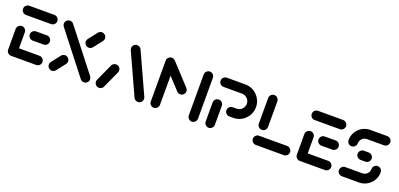

<svg xmlns="http://www.w3.org/2000/svg" viewBox="3 -1194 3881 1868"><g transform="rotate(20 1943.5 -259.5)"><path d="M40 -44.8 39.6 -261.1Q39.6 -274.1 46.1 -285Q52.6 -295.9 63.5 -302.4Q74.4 -308.9 87.4 -308.9Q100.4 -308.9 111.3 -302.4Q122.2 -295.9 128.5 -285Q134.8 -274.1 134.8 -261.1L135.2 -44.8ZM395.2 -47.8Q395.2 -34.8 388.7 -23.9Q382.2 -13 371.3 -6.7Q360.4 -0.4 347.4 -0.4H87.4Q67.8 -0.4 53.9 -14.3Q40 -28.1 40 -47.8Q40 -60.7 46.3 -71.7Q52.6 -82.6 63.5 -89.1Q74.4 -95.6 87.4 -95.6H347.4Q360.4 -95.6 371.3 -89.1Q382.2 -82.6 388.7 -71.7Q395.2 -60.7 395.2 -47.8ZM186.7 -259.3Q186.7 -272.2 193.1 -283.1Q199.6 -294.1 210.6 -300.4Q221.5 -306.7 234.4 -306.7L347.4 -307Q360.4 -307 371.3 -300.6Q382.2 -294.1 388.7 -283.1Q395.2 -272.2 395.2 -259.3Q395.2 -246.3 388.7 -235.4Q382.2 -224.4 371.3 -218.1Q360.4 -211.9 347.4 -211.9L234.4 -211.5Q221.5 -211.5 210.6 -218Q199.6 -224.4 193.1 -235.4Q186.7 -246.3 186.7 -259.3ZM40 -471.1Q40 -484.1 46.3 -495Q52.6 -505.9 63.5 -512.4Q74.4 -518.9 87.4 -518.9H347.4Q360.4 -518.9 371.3 -512.4Q382.2 -505.9 388.7 -495Q395.2 -484.1 395.2 -471.1Q395.2 -458.1 388.7 -447.2Q382.2 -436.3 371.3 -430Q360.4 -423.7 347.4 -423.7H87.4Q67.8 -423.7 53.9 -437.6Q40 -451.5 40 -471.1Z M580 -185.9Q593 -185.9 603.9 -179.4Q614.8 -173 621.3 -162Q627.8 -151.1 627.8 -138.1Q627.8 -122.2 617.4 -108.9L546.3 -17.8Q539.6 -9.3 529.8 -4.6Q520 0 508.9 0Q489.3 0 475.4 -13.9Q461.5 -27.8 461.5 -47.4Q461.5 -64.4 471.9 -77L542.6 -167.4Q549.3 -175.9 559.1 -180.9Q568.9 -185.9 580 -185.9ZM462.6 -470.7Q462.6 -490.4 476.5 -504.3Q490.4 -518.1 510 -518.1Q521.1 -518.1 530.9 -513.3Q540.7 -508.5 547.4 -500.4L877.8 -77.4Q888.1 -64.8 888.1 -47.8Q888.1 -28.1 874.3 -14.3Q860.4 -0.4 840.7 -0.4Q829.6 -0.4 819.8 -5.2Q810 -10 803.3 -18.1L473 -441.1Q462.6 -453.7 462.6 -470.7ZM841.1 -518.5Q854.1 -518.5 865 -512Q875.9 -505.6 882.2 -494.6Q888.5 -483.7 888.5 -470.7Q888.5 -453.7 878.1 -441.1L807.4 -351.1Q801.1 -342.6 791.1 -337.8Q781.1 -333 770 -333Q750.4 -333 736.5 -346.9Q722.6 -360.7 722.6 -380.4Q722.6 -397.4 732.6 -409.6L803.7 -500.4Q810.4 -508.9 820.2 -513.7Q830 -518.5 841.1 -518.5Z M996.7 -0.4Q983.7 -0.4 972.8 -6.7Q961.9 -13 955.4 -23.9Q948.9 -34.8 948.9 -47.8Q948.9 -58.1 953.7 -68.5L1034.1 -245.2Q1040 -257.4 1051.5 -264.6Q1063 -271.9 1077 -271.9Q1090 -271.9 1100.9 -265.6Q1111.9 -259.3 1118.3 -248.3Q1124.8 -237.4 1124.8 -224.4Q1124.8 -214.1 1120 -203.7L1039.6 -27Q1033.7 -14.8 1022.2 -7.6Q1010.7 -0.4 996.7 -0.4ZM1446.7 -47.8Q1446.7 -28.1 1432.8 -14.3Q1418.9 -0.4 1399.3 -0.4Q1385.2 -0.4 1373.7 -7.6Q1362.2 -14.8 1356.3 -27L1163 -450Q1158.5 -459.6 1158.5 -470.7Q1158.5 -490.4 1172.4 -504.3Q1186.3 -518.1 1205.9 -518.1Q1220 -518.1 1231.5 -510.9Q1243 -503.7 1248.9 -491.5L1442.2 -68.5Q1446.7 -59.3 1446.7 -47.8Z M1564.1 -518.5Q1577 -518.5 1588 -512Q1598.9 -505.6 1605.4 -494.6Q1611.9 -483.7 1611.9 -470.7V-47.8Q1611.9 -34.8 1605.4 -23.9Q1598.9 -13 1588 -6.5Q1577 0 1564.4 0Q1551.5 0 1540.6 -6.5Q1529.6 -13 1523.1 -23.9Q1516.7 -34.8 1516.7 -47.8V-470.7Q1516.7 -483.7 1523.1 -494.6Q1529.6 -505.6 1540.6 -512Q1551.5 -518.5 1564.1 -518.5ZM1808.9 -258.5Q1808.9 -245.6 1802.4 -234.6Q1795.9 -223.7 1785 -217.4Q1774.1 -211.1 1761.1 -211.1Q1750.7 -211.1 1741.7 -215Q1732.6 -218.9 1726.3 -226.3L1533.7 -434.1Q1520.7 -447.8 1520.7 -466.7Q1520.7 -479.6 1527.2 -490.6Q1533.7 -501.5 1544.6 -508Q1555.6 -514.4 1568.5 -514.4Q1578.5 -514.4 1587.4 -510.4Q1596.3 -506.3 1603.3 -499.3L1795.9 -290.7Q1808.9 -277 1808.9 -258.5ZM1957.8 -518.5Q1970.7 -518.5 1981.7 -512Q1992.6 -505.6 1999.1 -494.6Q2005.6 -483.7 2005.6 -470.7V-47.8Q2005.6 -34.8 1999.1 -23.9Q1992.6 -13 1981.7 -6.5Q1970.7 0 1957.8 0Q1945.2 0 1934.3 -6.5Q1923.3 -13 1916.9 -23.9Q1910.4 -34.8 1910.4 -47.8V-470.7Q1910.4 -483.7 1916.9 -494.6Q1923.3 -505.6 1934.3 -512Q1945.2 -518.5 1957.8 -518.5Z M2133 0Q2120 0 2109.1 -6.5Q2098.1 -13 2091.7 -23.9Q2085.2 -34.8 2085.2 -47.8V-244.8Q2085.2 -257.8 2091.7 -268.7Q2098.1 -279.6 2109.1 -286.1Q2120 -292.6 2133 -292.6Q2145.6 -292.6 2156.5 -286.1Q2167.4 -279.6 2173.9 -268.7Q2180.4 -257.8 2180.4 -244.8V-47.8Q2180.4 -34.8 2173.9 -23.9Q2167.4 -13 2156.5 -6.5Q2145.6 0 2133 0ZM2236.7 -220.4Q2236.7 -233 2243 -243.9Q2249.3 -254.8 2260.2 -261.3Q2271.1 -267.8 2284.1 -267.8H2324.8Q2345.9 -267.8 2363.9 -278.1Q2381.9 -288.5 2392.2 -306.3Q2402.6 -324.1 2402.6 -345.6Q2402.6 -366.7 2392.2 -384.6Q2381.9 -402.6 2363.9 -413Q2345.9 -423.3 2324.8 -423.3H2132.6Q2119.6 -423.3 2108.7 -429.8Q2097.8 -436.3 2091.5 -447.2Q2085.2 -458.1 2085.2 -471.1Q2085.2 -483.7 2091.5 -494.6Q2097.8 -505.6 2108.7 -512Q2119.6 -518.5 2132.6 -518.5H2324.8Q2371.9 -518.5 2411.5 -495.2Q2451.1 -471.9 2474.4 -432.2Q2497.8 -392.6 2497.8 -345.6Q2497.8 -298.5 2474.4 -258.7Q2451.1 -218.9 2411.5 -195.7Q2371.9 -172.6 2324.8 -172.6H2284.1Q2271.1 -172.6 2260.2 -179.1Q2249.3 -185.6 2243 -196.5Q2236.7 -207.4 2236.7 -220.4Z M2958.9 -47.8Q2958.9 -34.8 2952.4 -23.9Q2945.9 -13 2935 -6.5Q2924.1 0 2911.1 0H2621.1Q2608.1 0 2597.2 -6.5Q2586.3 -13 2579.8 -23.9Q2573.3 -34.8 2573.3 -47.8Q2573.3 -60.4 2579.8 -71.3Q2586.3 -82.2 2597.2 -88.7Q2608.1 -95.2 2621.1 -95.2H2911.1Q2924.1 -95.2 2935 -88.7Q2945.9 -82.2 2952.4 -71.3Q2958.9 -60.4 2958.9 -47.8ZM2625.9 -157.8Q2613 -157.8 2602 -164.1Q2591.1 -170.4 2584.6 -181.3Q2578.1 -192.2 2578.1 -205.2V-470.7Q2578.1 -483.7 2584.6 -494.6Q2591.1 -505.6 2602 -512Q2613 -518.5 2625.9 -518.5Q2638.5 -518.5 2649.4 -512Q2660.4 -505.6 2666.9 -494.6Q2673.3 -483.7 2673.3 -470.7V-205.2Q2673.3 -192.2 2666.9 -181.3Q2660.4 -170.4 2649.4 -164.1Q2638.5 -157.8 2625.9 -157.8Z M3029.3 -44.8 3028.9 -261.1Q3028.9 -274.1 3035.4 -285Q3041.9 -295.9 3052.8 -302.4Q3063.7 -308.9 3076.7 -308.9Q3089.6 -308.9 3100.6 -302.4Q3111.5 -295.9 3117.8 -285Q3124.1 -274.1 3124.1 -261.1L3124.4 -44.8ZM3384.4 -47.8Q3384.4 -34.8 3378 -23.9Q3371.5 -13 3360.6 -6.7Q3349.6 -0.4 3336.7 -0.4H3076.7Q3057 -0.4 3043.1 -14.3Q3029.3 -28.1 3029.3 -47.8Q3029.3 -60.7 3035.6 -71.7Q3041.9 -82.6 3052.8 -89.1Q3063.7 -95.6 3076.7 -95.6H3336.7Q3349.6 -95.6 3360.6 -89.1Q3371.5 -82.6 3378 -71.7Q3384.4 -60.7 3384.4 -47.8ZM3175.9 -259.3Q3175.9 -272.2 3182.4 -283.1Q3188.9 -294.1 3199.8 -300.4Q3210.7 -306.7 3223.7 -306.7L3336.7 -307Q3349.6 -307 3360.6 -300.6Q3371.5 -294.1 3378 -283.1Q3384.4 -272.2 3384.4 -259.3Q3384.4 -246.3 3378 -235.4Q3371.5 -224.4 3360.6 -218.1Q3349.6 -211.9 3336.7 -211.9L3223.7 -211.5Q3210.7 -211.5 3199.8 -218Q3188.9 -224.4 3182.4 -235.4Q3175.9 -246.3 3175.9 -259.3ZM3029.3 -471.1Q3029.3 -484.1 3035.6 -495Q3041.9 -505.9 3052.8 -512.4Q3063.7 -518.9 3076.7 -518.9H3336.7Q3349.6 -518.9 3360.6 -512.4Q3371.5 -505.9 3378 -495Q3384.4 -484.1 3384.4 -471.1Q3384.4 -458.1 3378 -447.2Q3371.5 -436.3 3360.6 -430Q3349.6 -423.7 3336.7 -423.7H3076.7Q3057 -423.7 3043.1 -437.6Q3029.3 -451.5 3029.3 -471.1Z M3807 -212.6Q3819.6 -212.6 3830.6 -206.1Q3841.5 -199.6 3848 -188.7Q3854.4 -177.8 3854.4 -164.8Q3854.4 -120 3832.2 -82.2Q3810 -44.4 3772 -22.2Q3734.1 0 3689.3 0H3512.6Q3499.6 0 3488.7 -6.5Q3477.8 -13 3471.3 -23.9Q3464.8 -34.8 3464.8 -47.4Q3464.8 -60.4 3471.3 -71.3Q3477.8 -82.2 3488.7 -88.7Q3499.6 -95.2 3512.6 -95.2H3689.3Q3708.5 -95.2 3724.4 -104.4Q3740.4 -113.7 3749.8 -129.8Q3759.3 -145.9 3759.3 -164.8Q3759.3 -177.8 3765.7 -188.7Q3772.2 -199.6 3783.1 -206.1Q3794.1 -212.6 3807 -212.6ZM3726.3 -259.3Q3726.3 -246.3 3719.8 -235.4Q3713.3 -224.4 3702.4 -218.1Q3691.5 -211.9 3678.5 -211.9H3628.9Q3609.3 -211.9 3595.4 -225.7Q3581.5 -239.6 3581.5 -259.3Q3581.5 -272.2 3587.8 -283.1Q3594.1 -294.1 3605 -300.6Q3615.9 -307 3628.9 -307H3678.5Q3691.5 -307 3702.4 -300.6Q3713.3 -294.1 3719.8 -283.1Q3726.3 -272.2 3726.3 -259.3ZM3500.7 -306.3Q3487.8 -306.3 3476.9 -312.6Q3465.9 -318.9 3459.4 -329.8Q3453 -340.7 3453 -353.7Q3453 -398.5 3475.2 -436.3Q3497.4 -474.1 3535.4 -496.3Q3573.3 -518.5 3618.1 -518.5H3794.4Q3807.4 -518.5 3818.3 -512Q3829.3 -505.6 3835.7 -494.6Q3842.2 -483.7 3842.2 -471.1Q3842.2 -458.1 3835.7 -447.2Q3829.3 -436.3 3818.3 -429.8Q3807.4 -423.3 3794.4 -423.3H3618.1Q3598.9 -423.3 3583 -414.1Q3567 -404.8 3557.6 -388.7Q3548.1 -372.6 3548.1 -353.7Q3548.1 -340.7 3541.7 -329.8Q3535.2 -318.9 3524.3 -312.6Q3513.3 -306.3 3500.7 -306.3Z"/></g></svg>

Font: 26F Galaxy Sans Extra Bold
Style: Regular
Weight: 800
Designer: C₂₉H₂₅N₃O₅
Version: Version 1.100